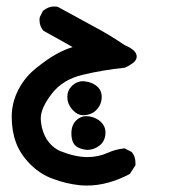

<svg xmlns="http://www.w3.org/2000/svg" viewBox="-20 -238 540 600"><path d="M207 -90.8Q190.4 -100.6 168 -112.8Q145.5 -125 116.2 -141.6Q103.5 -155.3 103.5 -174.8Q103.5 -182.6 104.5 -184.6L114.3 -204.1Q130.9 -217.8 149.4 -217.8Q153.3 -217.8 160.2 -216.8L267.6 -158.2Q321.3 -129.9 370.1 -96.7Q407.2 -81.1 407.2 -61.5Q407.2 -46.9 386.7 -35.2Q380.9 -31.2 370.1 -26.4Q301.8 -19.5 237.3 -3.9Q175.8 10.7 141.6 55.2Q107.4 99.6 107.4 131.8Q107.4 133.8 107.4 134.8Q109.4 169.9 126 197.3Q143.6 223.6 168.9 234.4Q215.8 252.9 252.9 252.9Q287.1 252.9 317.4 239.3Q340.8 228.5 369.1 225.6L390.6 236.3L392.6 238.3Q403.3 251 403.3 271.5Q403.3 273.4 403.3 278.3L385.7 305.7Q316.4 341.8 252.9 341.8Q239.3 341.8 228.5 340.8Q185.5 335.9 146.5 321.3Q105.5 306.6 74.2 274.9Q43 243.2 29.8 207Q16.6 170.9 16.6 127Q16.6 83 37.1 43Q57.6 2.9 93.8 -25.9Q129.9 -54.7 156.7 -69.3Q183.6 -84 207 -90.8ZM203.1 178.7Q203.1 152.3 218.8 137.7Q232.4 125 249 125Q270.5 125 289.1 137.7Q309.6 153.3 309.6 175.8Q309.6 202.1 291 216.8Q275.4 229.5 253.9 230.5Q236.3 229.5 221.7 221.7Q203.1 210.9 203.1 178.7ZM204.1 31.2 207 28.3Q221.7 15.6 240.2 15.6Q243.2 15.6 247.1 16.6Q270.5 19.5 286.1 34.2Q297.9 46.9 297.9 64.5Q297.9 82 289.1 95.7Q272.5 122.1 238.3 122.1Q221.7 121.1 209 107.4L205.1 103.5Q190.4 85.9 190.4 65.4Q190.4 44.9 204.1 31.2Z"/></svg>

Font: JasonHandwriting2
Style: SemiBold
Weight: 600
Version: Version 1.04.7